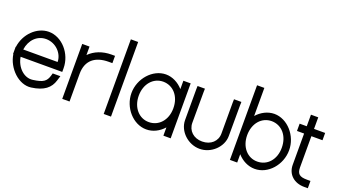

<svg xmlns="http://www.w3.org/2000/svg" viewBox="-64 -1379 3513 1980"><g transform="rotate(20 1692.5 -388.5)"><path d="M102.9 -321H480C480 -411 400 -502 290 -503C192.6 -503 118.3 -429.5 102.9 -321ZM23.1 -241H20V-281V-321H22.6C41.3 -464.5 158.1 -582.1 290 -583C435 -583 560 -441 560 -281V-241H520H103.2C120.7 -130.8 208.9 -46.6 301 -60H302C415 -75 445 -100 465 -165L473 -193H557L541 -141C515 -54 450 2 312 20C179 37.4 45.1 -94.1 23.1 -241Z M735 -490C793.7 -549.8 879.5 -583 975 -583H1015V-503H975C827.6 -503 736 -432.5 735 -286.8V-282V-242V-20V20H655V-20V-242V-282C655 -283.3 655 -284.6 655 -285.9V-543V-583H735V-543Z M1110 -759V-799H1190V-759V-20V20H1110V-20Z M1305 -281C1305 -441 1431 -582 1575 -583C1647.6 -583 1715.5 -547.1 1765 -491.3V-543V-583H1845V-543V-284.8V-281V-20V20H1765V-20V-70.8C1715.7 -15.1 1648.1 20.5 1575 20C1430 20 1305 -122 1305 -281ZM1385 -281C1385 -152 1467 -59 1575 -60C1682.7 -60 1764 -148.8 1765 -276.3V-281C1765 -411 1685 -502 1575 -503C1466 -503 1385 -411 1385 -281Z M1920 -543 1921 -582H2002L2001 -542L2000 -207C2000 -121 2067 -59 2160 -60C2254 -60 2321 -121 2320 -207V-543L2321 -582H2402L2401 -542L2400 -207C2400 -87 2287 21 2160 20C2034 20 1921 -85 1920 -207Z M2495 -281V-759V-799H2575V-759V-490.9C2624.6 -546.8 2692.5 -582.5 2765 -583C2910 -583 3036 -440 3035 -281C3035 -121 2911 21 2765 20C2692.2 20 2624.4 -15.5 2575 -71.2V-20V20H2495V-20ZM2575 -281C2575 -151 2657 -59 2765 -60C2874 -60 2956 -150 2955 -281C2955 -411 2875 -502 2765 -503C2656 -503 2575 -412 2575 -281Z M3201 -497V-152C3202 -84 3230 -60 3310 -60H3350V20H3310C3200 20 3122 -48 3121 -152V-497H3083H3043V-577H3083H3121V-664V-704H3201V-664V-577H3283H3323V-497H3283Z"/></g></svg>

Font: Nordica Plus
Style: NordicaClassicLight
Weight: 300
Version: Version 1.01